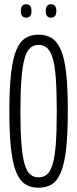

<svg xmlns="http://www.w3.org/2000/svg" viewBox="-20 -873 363 903"><path d="M161 10Q125 10 99 -6.5Q73 -23 56.5 -62.5Q40 -102 32 -172Q24 -242 24 -349Q24 -457 32 -527Q40 -597 56.5 -637Q73 -677 99 -693.5Q125 -710 161 -710Q198 -710 224 -693.5Q250 -677 267 -637Q284 -597 291.5 -527Q299 -457 299 -350Q299 -243 291 -173Q283 -103 266.5 -63Q250 -23 224 -6.5Q198 10 161 10ZM161 -39Q185 -39 201 -52.5Q217 -66 227.5 -100.5Q238 -135 242.5 -195.5Q247 -256 247 -349Q247 -444 242.5 -505Q238 -566 227.5 -600Q217 -634 201 -648Q185 -662 161 -662Q139 -662 122.5 -648Q106 -634 96 -599.5Q86 -565 81 -504Q76 -443 76 -349Q76 -255 81 -194.5Q86 -134 96 -100Q106 -66 122.5 -52.5Q139 -39 161 -39ZM220 -790Q195 -790 195 -821Q195 -853 220 -853Q245 -853 245 -821Q245 -790 220 -790ZM103 -790Q78 -790 78 -821Q78 -853 103 -853Q128 -853 128 -821Q128 -790 103 -790Z"/></svg>

Font: Georama ExtraCondensed Light
Style: Regular
Weight: 300
Width: 2
Designer: Jean-Baptiste Levee
Foundry: Production Type
Version: Version 1.000